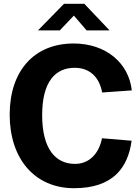

<svg xmlns="http://www.w3.org/2000/svg" viewBox="-20 -981 737 1011"><path d="M368 -752C159 -752 31 -607 31 -377C31 -147 161 10 370 10C576 10 654 -99 673 -240L517 -253C502 -175 452 -118 375 -118C273 -118 202 -196 202 -375C202 -554 274 -624 373 -624C457 -624 504 -570 518 -494L674 -505C658 -650 537 -752 368 -752ZM557 -821 424 -961H317L180 -821H295L369 -899L436 -821Z"/></svg>

Font: Cheyenne Sans
Style: Bold
Weight: 700
Designer: The Public Sans project authors (U.S. Web Design System), Libre Franklin designed by Pablo Impallari and Rodrigo Fuenzal
Foundry: The Cheyenne Sans Project Authors
Version: Version 2.007